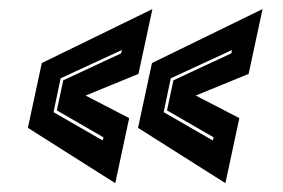

<svg xmlns="http://www.w3.org/2000/svg" viewBox="-20 -522 640 434"><path d="M489.5 -108 292 -233 323.5 -379.5 573.5 -501.5 542 -355 422.5 -306 521 -255ZM461 -204.5 463 -211.5 357.5 -272.5 372 -340.5 503 -401.5 504.5 -409 366 -345 350 -268.5ZM240.5 -108 43 -233 74.5 -379.5 324.5 -501.5 293 -355 173.5 -306 272 -255ZM212 -204.5 214 -211.5 108.5 -272.5 123 -340.5 254 -401.5 255.5 -409 117 -345 101 -268.5Z"/></svg>

Font: Tourney Condensed ExtraBold
Style: Italic
Weight: 800
Width: 3
Italic angle: -12°
Designer: Tyler Finck
Foundry: Etcetera Type Co
Version: Version 1.010; ttfautohint (v1.8.3)